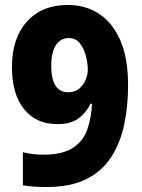

<svg xmlns="http://www.w3.org/2000/svg" viewBox="-20 -742 569 772"><path d="M167 10Q145 10 119 8.5Q93 7 72 3V-130Q112 -120 154 -120Q228 -120 270 -145.5Q312 -171 329.5 -217.5Q347 -264 350 -325H344Q326 -288 295 -265.5Q264 -243 210 -243Q125 -243 76.5 -303.5Q28 -364 28 -472Q28 -588 88 -655Q148 -722 253 -722Q323 -722 377.5 -687Q432 -652 463.5 -580.5Q495 -509 495 -399Q495 -316 479.5 -242Q464 -168 427.5 -111Q391 -54 327.5 -22Q264 10 167 10ZM255 -371Q280 -371 297.5 -385Q315 -399 324 -420.5Q333 -442 333 -462Q333 -489 325 -518.5Q317 -548 300.5 -568.5Q284 -589 256 -589Q225 -589 205.5 -561.5Q186 -534 186 -475Q186 -425 203 -398Q220 -371 255 -371Z"/></svg>

Font: Noto Sans Devanagari UI SemiCondensed ExtraBold
Style: Regular
Weight: 800
Width: 4
Designer: Jelle Bosma - Monotype Design Team
Foundry: Monotype Imaging Inc.
Version: Version 2.004; ttfautohint (v1.8.4.7-5d5b)